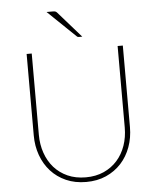

<svg xmlns="http://www.w3.org/2000/svg" viewBox="-61 -969 844 1030"><g transform="rotate(-5 361.5 -454.5)"><path d="M361.5 -16Q416 -16 458.8 -35.2Q501.5 -54.5 531.2 -88Q561 -121.5 576.8 -166.8Q592.5 -212 592.5 -264V-703H620.5V-264Q620.5 -207 602.5 -157.2Q584.5 -107.5 550.8 -70.5Q517 -33.5 469.2 -12.2Q421.5 9 361.5 9Q301.5 9 253.5 -12.2Q205.5 -33.5 172 -70.5Q138.5 -107.5 120.5 -157.2Q102.5 -207 102.5 -264V-703H130V-265Q130 -213 145.8 -167.5Q161.5 -122 191.2 -88.2Q221 -54.5 264 -35.2Q307 -16 361.5 -16ZM261 -918Q271 -918 276 -916.2Q281 -914.5 285.5 -909L408 -769.5H391.5Q387.5 -769.5 384.5 -770.2Q381.5 -771 378.5 -774L228.5 -918Z"/></g></svg>

Font: Lato 2
Style: Regular
Weight: 200
Designer: Lukasz Dziedzic with Adam Twardoch and Botio Nikoltchev
Foundry: tyPoland Lukasz Dziedzic
Version: Version 2.015; 2015-08-06; http://www.latofonts.com/